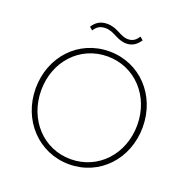

<svg xmlns="http://www.w3.org/2000/svg" viewBox="-146 -968 1084 1114"><g transform="rotate(20 396.5 -411.0)"><path d="M398 10C586 10 727 -142 727 -338C727 -535 585 -686 396 -686C207 -686 66 -535 66 -339C66 -143 209 10 398 10ZM100 -339C100 -518 226 -655 396 -655C566 -655 693 -517 693 -339C693 -159 566 -21 396 -21C227 -21 100 -159 100 -339ZM240 -782 259 -766C275 -790 292 -805 329 -805C383 -805 411 -762 471 -762C509 -762 535 -783 554 -812L535 -828C519 -804 502 -789 471 -789C422 -789 394 -832 329 -832C284 -832 259 -811 240 -782Z"/></g></svg>

Font: MV Cash Thin
Style: Regular
Weight: 100
Designer: Rodrigo Fuenzalida
Foundry: fragTYPE
Version: Version 1.100;Glyphs 3.1.2 (3151)